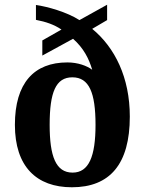

<svg xmlns="http://www.w3.org/2000/svg" viewBox="-20 -782 613 812"><path d="M284 10C444 10 529 -87 529 -289C529 -454 466 -581 370 -660L433 -697V-762L316 -697C263 -731 181 -754 132 -761V-698C174 -690 209 -678 240 -657L159 -611V-547L289 -618C334 -578 356 -534 370 -487C347 -504 309 -518 265 -518C124 -518 43 -431 43 -254C43 -78 134 10 284 10ZM287 -52C216 -52 190 -121 190 -254C190 -392 216 -455 286 -455C357 -455 384 -390 384 -254C384 -121 356 -52 287 -52Z"/></svg>

Font: Noto Serif Tamil SemiCondensed
Style: Bold
Weight: 700
Width: 4
Designer: Indian Type Foundry, Tom Grace, and the Monotype Design Team
Foundry: Monotype Imaging Inc.
Version: Version 2.004